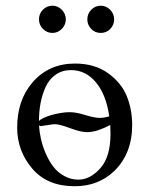

<svg xmlns="http://www.w3.org/2000/svg" viewBox="-20 -641 522 671"><path d="M40 -194.8Q40 -290 92.8 -352.1Q149.9 -418.9 242.2 -418.9Q311 -418.9 357.9 -385Q404.8 -351.1 423.3 -304.4Q441.9 -257.8 441.9 -204.1Q441.9 -105 379.9 -43.9Q323.7 10.3 240.2 9.8Q145 9.8 92.5 -52Q40 -113.8 40 -194.8ZM116.2 -573.2Q116.2 -593.3 130.1 -607.2Q144 -621.1 163.1 -621.1Q182.1 -621.1 196 -606.9Q210 -592.8 210 -573.2Q210 -554.2 196 -540Q182.1 -525.9 163.1 -525.9Q144 -525.9 130.1 -540Q116.2 -554.2 116.2 -573.2ZM285.2 -573.2Q285.2 -593.3 299.1 -607.2Q313 -621.1 332 -621.1Q351.1 -621.1 365 -606.9Q378.9 -592.8 378.9 -573.2Q378.9 -554.2 365.5 -540Q352.1 -525.9 332 -525.9Q312 -525.9 298.6 -540Q285.2 -554.2 285.2 -573.2ZM365.2 -204.1Q345.2 -193.4 324.2 -186.3Q303.2 -179.2 284.2 -179.2Q262.2 -179.2 225.1 -193.1Q188 -207 171.9 -207Q165 -207 145 -203.6Q125 -200.2 122.1 -200.2Q118.7 -200.2 116.2 -203.1Q117.7 -179.7 123.3 -154.8Q128.9 -129.9 140.1 -104Q151.4 -78.1 166.5 -58.3Q181.6 -38.6 204.6 -25.9Q227.5 -13.2 253.9 -13.2Q294.9 -13.2 330.6 -53Q366.2 -92.8 366.2 -173.8Q366.2 -177.7 366 -181.6Q365.7 -185.5 365.7 -189.2Q365.7 -192.9 365.5 -196.8Q365.2 -200.7 365.2 -204.1ZM361.8 -234.4Q351.1 -310.1 315.4 -353Q279.8 -396 228 -396Q197.3 -396 174.6 -380.1Q151.9 -364.3 139.6 -337.4Q127.4 -310.5 121.8 -280.8Q116.2 -251 116.2 -217.8Q120.1 -223.1 132.1 -228.8Q144 -234.4 159.2 -238.8Q174.3 -243.2 191.7 -246.1Q209 -249 223.1 -249Q246.1 -249 278.1 -239Q310.1 -229 328.1 -229Q343.8 -229 361.8 -234.4Z"/></svg>

Font: Linux Libertine Display
Style: Regular
Weight: 400
Designer: Philipp H. Poll
Foundry: Philipp H. Poll
Version: Version 5.0.9